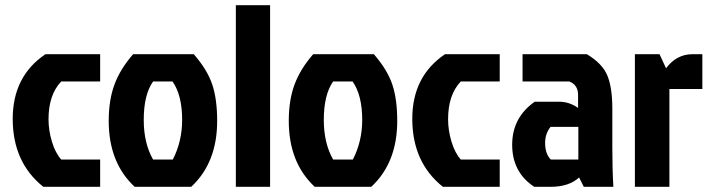

<svg xmlns="http://www.w3.org/2000/svg" viewBox="-20 -720 2741 740"><path d="M167 -260Q167 -218 180 -174.5Q193 -131 216 -105H366V0H147Q29 -94 29 -262Q29 -426 155 -511H366V-406H216Q167 -355 167 -260Z M717 0H499Q399 -93 399 -254Q399 -335 421.5 -395Q444 -455 493 -511H727Q779 -451 798 -394.5Q817 -338 817 -254Q817 -93 717 0ZM570 -105H646Q682 -175 682 -258Q682 -353 645 -406H570Q534 -355 534 -258Q534 -168 570 -105Z M1021 -700V0H889V-700Z M1411 0H1193Q1093 -93 1093 -254Q1093 -335 1115.5 -395Q1138 -455 1187 -511H1421Q1473 -451 1492 -394.5Q1511 -338 1511 -254Q1511 -93 1411 0ZM1264 -105H1340Q1376 -175 1376 -258Q1376 -353 1339 -406H1264Q1228 -355 1228 -258Q1228 -168 1264 -105Z M1707 -260Q1707 -218 1720 -174.5Q1733 -131 1756 -105H1906V0H1687Q1569 -94 1569 -262Q1569 -426 1695 -511H1906V-406H1756Q1707 -355 1707 -260Z M2209 -231H2102Q2081 -205 2081 -169Q2081 -127 2103 -105H2209ZM1994 -511H2242Q2302 -475 2321 -428.5Q2340 -382 2340 -302V-152Q2340 -69 2344 0H2230L2212 -36Q2173 0 2102 0H2039Q1954 -56 1954 -162Q1954 -267 2041 -328H2135Q2174 -328 2208 -304V-354Q2208 -393 2174 -406H1994Z M2427 0V-511H2522L2547 -457Q2588 -511 2648 -511H2687V-377H2560V0Z"/></svg>

Font: Jockey One
Style: Regular
Weight: 400
Designer: TypeTogether
Foundry: TypeTogether
Version: Version 1.002